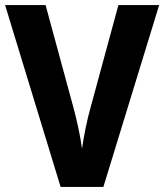

<svg xmlns="http://www.w3.org/2000/svg" viewBox="-20 -734 645 754"><path d="M605 -714H445L336 -313C322 -265 308 -193 302 -150C297 -193 281 -266 268 -313L159 -714H0L218 0H386Z"/></svg>

Font: Noto Sans Myanmar UI SemiCondensed
Style: Bold
Weight: 700
Width: 4
Designer: Monotype Design Team
Foundry: Monotype Imaging Inc.
Version: Version 2.103